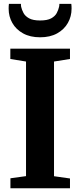

<svg xmlns="http://www.w3.org/2000/svg" viewBox="-20 -1002 428 1022"><path d="M118.5 -64.5V-674.5L35 -688V-743H352.5V-688L267.5 -674.5V-64L352.5 -52V0H35.5V-53ZM193.5 -803.5Q140.5 -803.5 103 -824.2Q65.5 -845 45.8 -879.5Q26 -914 26 -956Q26 -970.5 27.5 -981.5H91.5Q91.5 -978.5 91.5 -974.5Q91.5 -970.5 92.5 -966Q96 -950 105 -933Q114 -916 134.8 -904.5Q155.5 -893 193.5 -893Q231.5 -893 252.2 -904.2Q273 -915.5 282 -932.5Q291 -949.5 294.5 -966Q295.5 -970.5 295.8 -974.5Q296 -978.5 296 -981.5H359.5Q361 -970.5 361 -956.5Q361 -914.5 341.2 -879.8Q321.5 -845 284 -824.2Q246.5 -803.5 193.5 -803.5Z"/></svg>

Font: Merriweather Text Regular
Style: Bold
Weight: 700
Designer: Eben Sorkin
Foundry: Eben Sorkin
Version: Version 2.100; ttfautohint (v1.7.19-72a1) -l 8 -r 50 -G 200 